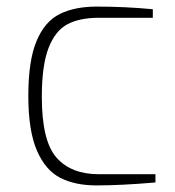

<svg xmlns="http://www.w3.org/2000/svg" viewBox="-20 -557 530 583"><path d="M66 -266Q66 -373 91 -432.5Q116 -492 161.5 -514.5Q207 -537 274 -537Q359 -537 444 -529V-503H280Q222 -503 185 -483.5Q148 -464 127.5 -411.5Q107 -359 107 -263Q107 -129 151.5 -78.5Q196 -28 280 -28H452V-3Q349 6 273 6Q208 6 163 -17Q118 -40 92 -100Q66 -160 66 -266Z"/></svg>

Font: Exo ExtraLight
Style: Regular
Weight: 275
Designer: Natanael Gama
Foundry: Natanael Gama
Version: Version 1.500; ttfautohint (v1.6)